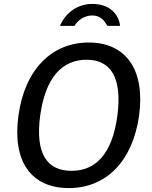

<svg xmlns="http://www.w3.org/2000/svg" viewBox="-20 -950 776 980"><path d="M286 -818H360C378 -847 410 -871 451 -871C495 -871 514 -842 528 -818H593C584 -887 531 -930 451 -930C370 -930 312 -879 286 -818ZM331 10C521 10 657 -126 690 -360C722 -596 621 -733 433 -733C244 -733 106 -595 74 -359C42 -125 140 10 331 10ZM345 -78C221 -78 159 -164 185 -359C212 -556 298 -645 422 -645C544 -645 605 -556 579 -359C553 -164 468 -78 345 -78Z"/></svg>

Font: United Sans Medium
Style: Italic
Weight: 500
Italic angle: -8°
Designer: Pablo Impallari, Rodrigo Fuenzalida (Modified by Dan O. Williams)
Version: Version 1.000;PS 001.000;hotconv 1.0.88;makeotf.lib2.5.64775